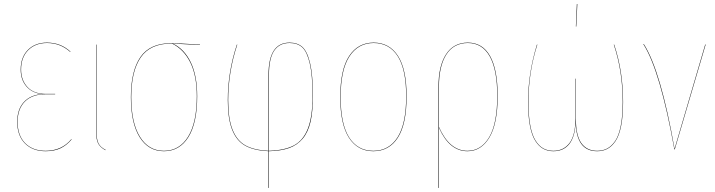

<svg xmlns="http://www.w3.org/2000/svg" viewBox="-20 -737 3528 947"><path d="M211.9 -526.9Q279.8 -526.9 328.1 -481.9L326.2 -481Q277.3 -524.9 211.9 -524.9Q154.3 -524.9 119.1 -489.5Q84 -454.1 84 -394Q84 -341.8 115.2 -307.9Q146.5 -273.9 206.1 -273.9H252V-272H205.1Q138.7 -272 102.8 -236.1Q66.9 -200.2 66.9 -136.2Q66.9 -68.4 104.2 -30.8Q141.6 6.8 205.1 6.8Q284.7 6.8 332 -50.8L333 -48.8Q308.6 -20 278.3 -5.6Q248 8.8 205.1 8.8Q141.1 8.8 103 -29.5Q64.9 -67.9 64.9 -136.2Q64.9 -198.7 98.4 -234.4Q131.8 -270 189.9 -272.9Q139.2 -277.3 110.6 -310.3Q82 -343.3 82 -394Q82 -455.1 117.7 -491Q153.3 -526.9 211.9 -526.9Z M456.1 -517.1V-86.9Q456.1 -50.8 465.3 -31Q474.6 -11.2 501 2L500 3.9Q473.1 -10.7 463.6 -30.3Q454.1 -49.8 454.1 -86.9V-517.1Z M966.3 -517.1V-515.1L833 -522Q889.2 -495.1 920.9 -429.7Q952.6 -364.3 952.6 -262.2Q952.6 -130.4 909.2 -60.8Q865.7 8.8 788.6 8.8Q711.9 8.8 668.7 -60.5Q625.5 -129.9 625.5 -257.8Q625.5 -387.2 672.6 -455.6Q719.7 -523.9 823.7 -523.9Q856.9 -523.9 966.3 -517.1ZM950.7 -262.2Q950.7 -364.3 918.5 -429.2Q886.2 -494.1 828.6 -522H823.7Q721.2 -522 674.3 -454.1Q627.4 -386.2 627.4 -257.8Q627.4 -131.3 670.2 -62.3Q712.9 6.8 788.6 6.8Q864.7 6.8 907.7 -62.7Q950.7 -132.3 950.7 -262.2Z M1523.4 -264.2Q1523.4 -187 1511.5 -135.7Q1499.5 -84.5 1472.7 -52.7Q1445.8 -21 1406 -6.8Q1366.2 7.3 1306.6 8.8V189.9H1304.2V8.8Q1232.4 5.4 1189.7 -18.3Q1147 -42 1125.2 -96.4Q1103.5 -150.9 1103.5 -243.2Q1103.5 -382.3 1148.4 -517.1H1150.4Q1105.5 -382.3 1105.5 -243.2Q1105.5 -150.9 1127.2 -96.9Q1148.9 -43 1190.9 -19.8Q1232.9 3.4 1304.2 6.8V-367.2Q1304.2 -526.9 1408.2 -526.9Q1447.3 -526.9 1471.4 -505.4Q1495.6 -483.9 1509.5 -425Q1523.4 -366.2 1523.4 -264.2ZM1306.6 6.8Q1384.8 4.4 1430.4 -20.3Q1476.1 -44.9 1498.8 -103.5Q1521.5 -162.1 1521.5 -264.2Q1521.5 -365.7 1507.8 -424.1Q1494.1 -482.4 1470.5 -503.7Q1446.8 -524.9 1408.2 -524.9Q1357.9 -524.9 1332.3 -486.8Q1306.6 -448.7 1306.6 -367.2Z M1823.2 -526.9Q1900.4 -526.9 1942.9 -461.2Q1985.4 -395.5 1985.4 -262.2Q1985.4 -125 1942.4 -58.1Q1899.4 8.8 1821.3 8.8Q1743.7 8.8 1700.9 -57.9Q1658.2 -124.5 1658.2 -257.8Q1658.2 -394 1701.9 -460.4Q1745.6 -526.9 1823.2 -526.9ZM1660.2 -257.8Q1660.2 -125 1702.1 -59.1Q1744.1 6.8 1821.3 6.8Q1898.4 6.8 1940.9 -59.8Q1983.4 -126.5 1983.4 -262.2Q1983.4 -394.5 1941.7 -459.7Q1899.9 -524.9 1823.2 -524.9Q1746.6 -524.9 1703.4 -458.7Q1660.2 -392.6 1660.2 -257.8Z M2287.6 -526.9Q2359.9 -526.9 2397.2 -460.4Q2434.6 -394 2434.6 -264.2Q2434.6 -127 2394 -59.1Q2353.5 8.8 2285.6 8.8Q2196.3 8.8 2145 -106.9V189.9H2142.6V-309.1Q2142.6 -411.6 2179.9 -469.2Q2217.3 -526.9 2287.6 -526.9ZM2285.6 6.8Q2353 6.8 2392.8 -60.3Q2432.6 -127.4 2432.6 -264.2Q2432.6 -393.1 2395.5 -459Q2358.4 -524.9 2287.6 -524.9Q2217.8 -524.9 2181.4 -468Q2145 -411.1 2145 -309.1V-110.8Q2196.8 6.8 2285.6 6.8Z M2825.2 -716.8H2827.6L2822.3 -606H2820.3ZM3009.3 -517.1Q3053.2 -386.2 3053.2 -233.9Q3053.2 -164.6 3043.5 -115.7Q3033.7 -66.9 3015.6 -40.5Q2997.6 -14.2 2975.6 -2.7Q2953.6 8.8 2925.3 8.8Q2822.3 8.8 2819.3 -134.8Q2816.4 -62 2787.8 -26.6Q2759.3 8.8 2709.5 8.8Q2681.2 8.8 2659.4 -3.2Q2637.7 -15.1 2620.4 -42Q2603 -68.8 2593.8 -117.2Q2584.5 -165.5 2584.5 -233.9Q2584.5 -375 2628.4 -517.1H2630.4Q2586.4 -380.9 2586.4 -233.9Q2586.4 -166 2595.5 -118.2Q2604.5 -70.3 2621.6 -43.5Q2638.7 -16.6 2660.2 -4.9Q2681.6 6.8 2709.5 6.8Q2759.8 6.8 2789.1 -31.7Q2818.4 -70.3 2818.4 -154.8V-349.1H2820.3V-152.8Q2820.3 -68.8 2847.4 -31Q2874.5 6.8 2925.3 6.8Q2953.1 6.8 2974.6 -4.4Q2996.1 -15.6 3014.2 -41.7Q3032.2 -67.9 3041.7 -116.5Q3051.3 -165 3051.3 -233.9Q3051.3 -386.2 3007.3 -517.1Z M3155.3 -520Q3239.3 -388.7 3307.1 -2.9L3458.5 -518.1L3460.4 -517.1L3308.1 0H3306.2Q3236.3 -389.2 3153.3 -519Z"/></svg>

Font: Fira Sans Compressed Two
Style: Regular
Weight: 100
Width: 1
Designer: Carrois Corporate & Edenspiekermann AG
Foundry: Carrois Corporate GbR & Edenspiekermann AG
Version: Version 4.203;PS 004.203;hotconv 1.0.88;makeotf.lib2.5.64775